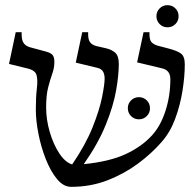

<svg xmlns="http://www.w3.org/2000/svg" viewBox="-20 -710 762 745"><path d="M256 15Q226 15 201 -15.5Q176 -46 157.5 -93Q139 -140 129 -191.5Q119 -243 119 -285Q119 -334 123 -366.5Q127 -399 122 -418Q117 -437 88 -444L15 -462L41 -585H64Q63 -556 71 -544Q79 -532 95 -527L158 -510Q177 -505 184 -496.5Q191 -488 191 -470Q191 -447 183 -424.5Q175 -402 167 -371.5Q159 -341 159 -293Q159 -246 173 -198Q187 -150 210 -115Q233 -80 260 -72Q312 -148 339 -215.5Q366 -283 376 -333Q386 -383 386 -405Q386 -421 380 -432Q374 -443 357 -447L274 -467L299 -585H322Q321 -557 329.5 -546Q338 -535 355 -531L390 -523Q413 -518 427 -505.5Q441 -493 441 -462Q441 -419 430.5 -359Q420 -299 390.5 -226Q361 -153 305 -73Q405 -83 467.5 -112Q530 -141 570 -185Q603 -221 622 -279.5Q641 -338 641 -403Q641 -438 608 -445L512 -468L537 -585H560Q559 -557 567 -547.5Q575 -538 591 -533L633 -522Q668 -513 682.5 -502Q697 -491 697 -460Q697 -413 688 -357Q679 -301 659.5 -248.5Q640 -196 607 -159Q568 -114 514.5 -74.5Q461 -35 396 -10Q331 15 256 15ZM519 -247Q501 -247 488.5 -259.5Q476 -272 476 -290Q476 -308 488.5 -320.5Q501 -333 519 -333Q537 -333 549.5 -320.5Q562 -308 562 -290Q562 -272 549.5 -259.5Q537 -247 519 -247ZM630 -604Q612 -604 599.5 -616.5Q587 -629 587 -647Q587 -665 599.5 -677.5Q612 -690 630 -690Q648 -690 660.5 -677.5Q673 -665 673 -647Q673 -629 660.5 -616.5Q648 -604 630 -604Z"/></svg>

Font: Bona Nova
Style: Regular
Weight: 400
Designer: Mateusz Machalski
Foundry: Capitalics
Version: Version 4.001; ttfautohint (v1.8.3)